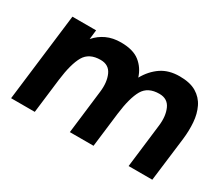

<svg xmlns="http://www.w3.org/2000/svg" viewBox="-94 -729 1093 948"><g transform="rotate(30 452.0 -255.0)"><path d="M32 0 93 -500H228L222 -447Q248 -477 283.5 -493.5Q319 -510 365 -510Q435 -510 472.5 -480Q510 -450 525 -402Q553 -452 595.5 -481Q638 -510 700 -510Q759 -510 795 -488.5Q831 -467 849 -430Q867 -393 870.5 -346.5Q874 -300 868 -250L837 0H702L732 -248Q739 -305 721 -345Q703 -385 656 -385Q591 -385 564.5 -339Q538 -293 526 -197L502 0H367L397 -248Q404 -305 386 -345Q368 -385 321 -385Q256 -385 229.5 -339Q203 -293 191 -197L167 0Z"/></g></svg>

Font: Haskoy ExtraBold
Style: Italic
Weight: 800
Designer: Ertekin Erdin
Foundry: Ertekin Erdin
Version: Version 2.000; ttfautohint (v1.8.4.7-5d5b)